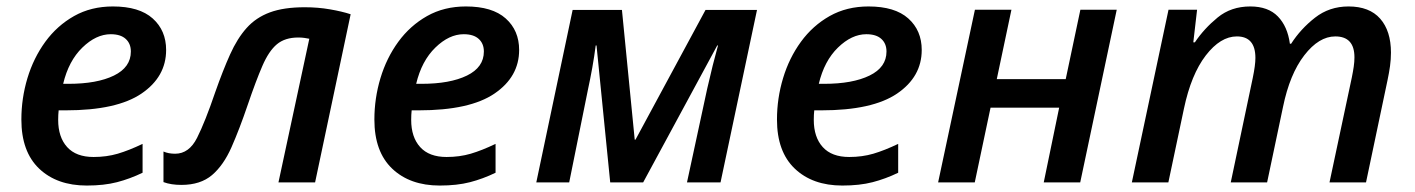

<svg xmlns="http://www.w3.org/2000/svg" viewBox="-20 -571 4428 601"><path d="M251.5 9.8Q158.2 9.8 102.5 -43.2Q46.9 -96.2 46.9 -196.8Q46.9 -263.2 65.9 -326.4Q85 -389.6 121.8 -440.2Q158.7 -490.7 211.9 -520.8Q265.1 -550.8 333.5 -550.8Q416 -550.8 458 -513.2Q500 -475.6 500 -414.6Q500 -330.6 422.9 -278.1Q345.7 -225.6 185.5 -225.6H163.6Q162.1 -211.9 162.1 -195.8Q162.1 -141.6 190.2 -110.6Q218.3 -79.6 272.9 -79.6Q313.5 -79.6 348.4 -89.8Q383.3 -100.1 426.3 -120.6V-30.3Q386.7 -11.2 346.2 -0.7Q305.7 9.8 251.5 9.8ZM177.7 -308.6H194.3Q283.7 -308.6 336.7 -334.5Q389.6 -360.4 389.6 -409.7Q389.6 -434.6 373.5 -449.2Q357.4 -463.9 326.7 -463.9Q280.8 -463.9 237.8 -422.1Q194.8 -380.4 177.7 -308.6Z M547.9 7.8Q515.1 7.8 491.7 -1V-96.7Q507.3 -89.8 528.3 -89.8Q571.8 -89.8 596.9 -139.6Q622.1 -189.5 653.8 -282.7Q677.7 -350.6 700.2 -400.6Q722.7 -450.7 752 -483.4Q781.2 -516.1 824.7 -532.2Q868.2 -548.3 934.1 -548.3Q975.6 -548.3 1013.2 -541.7Q1050.8 -535.2 1077.6 -526.4L966.3 0H851.6L948.2 -449.7Q940.9 -451.2 932.4 -452.4Q923.8 -453.6 913.6 -453.6Q872.1 -453.6 846.7 -432.4Q821.3 -411.1 801.3 -364.7Q781.2 -318.4 755.4 -242.7Q729.5 -166.5 704.6 -110.1Q679.7 -53.7 643.6 -22.9Q607.4 7.8 547.9 7.8Z M1356.4 9.8Q1263.2 9.8 1207.5 -43.2Q1151.9 -96.2 1151.9 -196.8Q1151.9 -263.2 1170.9 -326.4Q1189.9 -389.6 1226.8 -440.2Q1263.7 -490.7 1316.9 -520.8Q1370.1 -550.8 1438.5 -550.8Q1521 -550.8 1563 -513.2Q1605 -475.6 1605 -414.6Q1605 -330.6 1527.8 -278.1Q1450.7 -225.6 1290.5 -225.6H1268.6Q1267.1 -211.9 1267.1 -195.8Q1267.1 -141.6 1295.2 -110.6Q1323.2 -79.6 1377.9 -79.6Q1418.5 -79.6 1453.4 -89.8Q1488.3 -100.1 1531.2 -120.6V-30.3Q1491.7 -11.2 1451.2 -0.7Q1410.6 9.8 1356.4 9.8ZM1282.7 -308.6H1299.3Q1388.7 -308.6 1441.7 -334.5Q1494.6 -360.4 1494.6 -409.7Q1494.6 -434.6 1478.5 -449.2Q1462.4 -463.9 1431.6 -463.9Q1385.7 -463.9 1342.8 -422.1Q1299.8 -380.4 1282.7 -308.6Z M1658.7 0 1772.5 -540H1926.8L1966.8 -133.8H1969.2L2188.5 -540H2349.6L2235.4 0H2130.4L2193.8 -293.9Q2211.4 -371.1 2227.5 -428.7H2225.1L1993.2 0H1890.1L1847.2 -428.7H1844.7Q1840.3 -394.5 1834 -359.1Q1827.6 -323.7 1820.3 -290L1761.7 0Z M2616.7 9.8Q2523.4 9.8 2467.8 -43.2Q2412.1 -96.2 2412.1 -196.8Q2412.1 -263.2 2431.2 -326.4Q2450.2 -389.6 2487.1 -440.2Q2523.9 -490.7 2577.1 -520.8Q2630.4 -550.8 2698.7 -550.8Q2781.2 -550.8 2823.2 -513.2Q2865.2 -475.6 2865.2 -414.6Q2865.2 -330.6 2788.1 -278.1Q2710.9 -225.6 2550.8 -225.6H2528.8Q2527.3 -211.9 2527.3 -195.8Q2527.3 -141.6 2555.4 -110.6Q2583.5 -79.6 2638.2 -79.6Q2678.7 -79.6 2713.6 -89.8Q2748.5 -100.1 2791.5 -120.6V-30.3Q2752 -11.2 2711.4 -0.7Q2670.9 9.8 2616.7 9.8ZM2543 -308.6H2559.6Q2648.9 -308.6 2701.9 -334.5Q2754.9 -360.4 2754.9 -409.7Q2754.9 -434.6 2738.8 -449.2Q2722.7 -463.9 2691.9 -463.9Q2646 -463.9 2603 -422.1Q2560.1 -380.4 2543 -308.6Z M2916.5 0 3031.7 -540.5H3146L3100.1 -323.2H3315.9L3361.8 -540.5H3475.6L3361.3 0H3247.1L3295.4 -233.9H3080.6L3031.2 0Z M3522.9 0 3637.7 -540.5H3727.1L3715.3 -438.5H3720.2Q3749 -481.4 3791.3 -516.1Q3833.5 -550.8 3893.6 -550.8Q3949.7 -550.8 3980 -519.5Q4010.3 -488.3 4017.6 -434.1H4021.5Q4051.3 -480.5 4096.2 -515.6Q4141.1 -550.8 4201.2 -550.8Q4266.6 -550.8 4300.3 -512.5Q4334 -474.1 4334 -406.2Q4334 -385.7 4331.1 -364.3Q4328.1 -342.8 4323.2 -319.8L4255.9 0H4141.6L4211.4 -328.1Q4215.3 -347.2 4217.5 -362.5Q4219.7 -377.9 4219.7 -391.6Q4219.7 -457 4159.7 -457Q4108.4 -457 4062.7 -397.9Q4017.1 -338.9 3996.1 -236.3L3946.3 0H3832.5L3901.4 -327.1Q3909.7 -367.2 3909.7 -389.6Q3909.7 -457 3851.6 -457Q3800.3 -457 3754.4 -397.5Q3708.5 -337.9 3686 -231L3637.2 0Z"/></svg>

Font: Open Sans SemiBold
Style: Italic
Weight: 600
Italic angle: -12°
Designer: Monotype Design Team
Foundry: Monotype Imaging Inc.
Version: Version 3.003; ttfautohint (v1.8.4)